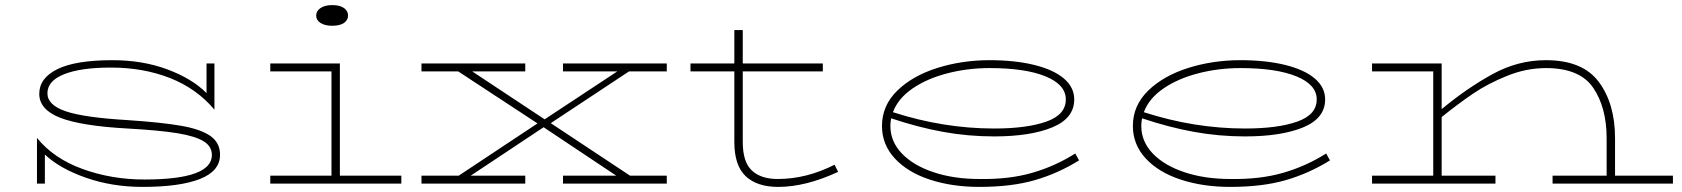

<svg xmlns="http://www.w3.org/2000/svg" viewBox="-20 -720 6598 753"><path d="M843 -113Q843 -49 764 -18Q685 13 539 13Q420 13 317 -23Q214 -59 156 -114V0H125V-179Q191 -98 304.5 -57Q418 -16 546 -16Q811 -16 811 -112Q811 -146 778.5 -166Q746 -186 676 -197.5Q606 -209 480 -216Q299 -226 216.5 -258Q134 -290 134 -352Q134 -414 205.5 -449Q277 -484 421 -484Q539 -484 636 -448Q733 -412 790 -355V-471H821V-290Q751 -373 646.5 -414Q542 -455 415 -455Q297 -455 231.5 -429Q166 -403 166 -354Q166 -308 238 -283.5Q310 -259 480 -249Q615 -240 691.5 -226.5Q768 -213 805.5 -186.5Q843 -160 843 -113Z M1220 -659Q1220 -677 1237 -688.5Q1254 -700 1283 -700Q1313 -700 1329 -688.5Q1345 -677 1345 -659Q1345 -641 1329 -630Q1313 -619 1283 -619Q1254 -619 1237 -630Q1220 -641 1220 -659ZM1554 -31V0H1040V-31H1280V-440H1040V-471H1313V-31Z M2140 -237 2451 -31H2595V0H2188V-31H2397L2112 -221L1826 -31H2040V0H1633V-31H1779L2088 -236L1777 -440H1633V-471H2040V-440H1832L2116 -252L2401 -440H2188V-471H2595V-440H2447Z M3267 -46Q3140 13 3032 13Q2949 13 2904.5 -29Q2860 -71 2860 -163V-440H2688V-471H2860V-602H2893V-471H3207V-440H2893V-163Q2893 -85 2928.5 -51.5Q2964 -18 3030 -18Q3143 -18 3253 -74Z M4212 -91Q4130 -40 4038.5 -13.5Q3947 13 3821 13Q3714 13 3627 -15.5Q3540 -44 3489.5 -98.5Q3439 -153 3439 -226Q3439 -306 3499 -364.5Q3559 -423 3656 -453.5Q3753 -484 3861 -484Q3960 -484 4035.5 -465.5Q4111 -447 4152 -412.5Q4193 -378 4193 -330Q4193 -256 4107 -220.5Q4021 -185 3879 -185Q3776 -185 3677.5 -203Q3579 -221 3475 -256Q3472 -241 3472 -226Q3472 -165 3517 -118Q3562 -71 3641.5 -44.5Q3721 -18 3821 -18Q3937 -16 4027.5 -42Q4118 -68 4197 -118ZM3482 -280Q3680 -216 3879 -216Q4007 -216 4083.5 -243Q4160 -270 4160 -330Q4160 -388 4080.5 -420.5Q4001 -453 3861 -453Q3775 -453 3695.5 -432.5Q3616 -412 3559 -373Q3502 -334 3482 -280Z M5196 -91Q5114 -40 5022.5 -13.5Q4931 13 4805 13Q4698 13 4611 -15.5Q4524 -44 4473.5 -98.5Q4423 -153 4423 -226Q4423 -306 4483 -364.5Q4543 -423 4640 -453.5Q4737 -484 4845 -484Q4944 -484 5019.5 -465.5Q5095 -447 5136 -412.5Q5177 -378 5177 -330Q5177 -256 5091 -220.5Q5005 -185 4863 -185Q4760 -185 4661.5 -203Q4563 -221 4459 -256Q4456 -241 4456 -226Q4456 -165 4501 -118Q4546 -71 4625.5 -44.5Q4705 -18 4805 -18Q4921 -16 5011.5 -42Q5102 -68 5181 -118ZM4466 -280Q4664 -216 4863 -216Q4991 -216 5067.5 -243Q5144 -270 5144 -330Q5144 -388 5064.5 -420.5Q4985 -453 4845 -453Q4759 -453 4679.5 -432.5Q4600 -412 4543 -373Q4486 -334 4466 -280Z M6541 -31V0H6069V-31H6281V-178Q6281 -298 6228.5 -375.5Q6176 -453 6043 -453Q5966 -453 5890.5 -422.5Q5815 -392 5757.5 -353Q5700 -314 5634 -261V-31H5845V0H5361V-31H5601V-440H5361V-471H5634V-292Q5733 -374 5833 -429Q5933 -484 6043 -484Q6187 -484 6250.5 -398.5Q6314 -313 6314 -178V-31Z"/></svg>

Font: BioRhyme Expanded ExtraLight
Style: Regular
Weight: 275
Width: 7
Designer: Aoife Mooney
Foundry: Aoife Mooney Type
Version: Version 1.001